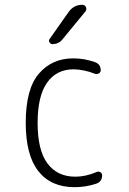

<svg xmlns="http://www.w3.org/2000/svg" viewBox="-20 -775 540 805"><path d="M267.6 -724.6Q289.1 -754.9 325.2 -754.9Q335.9 -754.9 340.3 -745.1Q344.7 -735.4 337.9 -726.6L242.2 -610.4Q227.5 -590.8 200.2 -589.8Q192.4 -589.8 187.5 -597.7Q182.6 -605.5 188.5 -612.3ZM293 9.8Q193.4 9.8 140.6 -57.6Q87.9 -125 87.9 -259.8Q87.9 -402.3 143.1 -466.3Q198.2 -530.3 287.1 -530.3Q333 -530.3 377.9 -514.6Q402.3 -505.9 402.3 -480.5Q402.3 -471.7 394.5 -467.3Q386.7 -462.9 377.9 -465.8Q333 -483.4 289.1 -484.4Q216.8 -484.4 177.2 -428.2Q137.7 -372.1 137.7 -259.8Q137.7 -144.5 179.2 -89.4Q220.7 -34.2 295.9 -34.2Q338.9 -34.2 384.8 -53.7Q392.6 -57.6 400.4 -53.2Q408.2 -48.8 408.2 -40Q408.2 -13.7 383.8 -4.9Q338.9 9.8 293 9.8Z"/></svg>

Font: Rounded Mgen+ 1m light
Style: Regular
Weight: 200
Designer: [Source Han Sans]
Ryoko NISHIZUKA  (kana & ideographs); Paul D. Hunt (Latin, Greek & Cyrillic); Wenlong ZHANG  (bopomofo
Version: Version 1.059.20150602